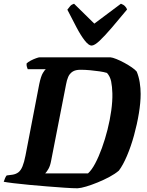

<svg xmlns="http://www.w3.org/2000/svg" viewBox="-31 -1012 788 1032"><path d="M386 0Q361 0 317 -3Q273 -6 223 -10Q173 -14 125 -18.5Q77 -23 40.5 -27.5Q4 -32 -11 -35Q-8 -45 -3.5 -55Q1 -65 5 -69L36 -73Q55 -76 68 -86Q81 -96 90 -118Q99 -140 106 -176L180 -560Q189 -603 200 -620.5Q211 -638 215 -640H118Q116 -645 113.5 -653Q111 -661 112 -671Q120 -679 134.5 -686.5Q149 -694 163 -699Q177 -704 182 -704H562Q574 -703 595 -694.5Q616 -686 638 -674Q660 -662 678 -649.5Q696 -637 704 -627Q715 -600 720 -569Q725 -538 725 -507Q725 -461 715.5 -403Q706 -345 689.5 -285Q673 -225 651.5 -174.5Q630 -124 608 -95Q587 -77 557 -61Q527 -45 494 -31.5Q461 -18 432.5 -9.5Q404 -1 386 0ZM212 -80H442Q462 -98 481 -134Q500 -170 517 -217Q534 -264 547 -315.5Q560 -367 567 -417.5Q574 -468 573 -510Q572 -547 566.5 -574Q561 -601 544 -620Q528 -625 504 -628.5Q480 -632 453.5 -634.5Q427 -637 402 -637Q374 -637 358.5 -626.5Q343 -616 335.5 -598.5Q328 -581 324 -558L244 -149Q239 -121 229.5 -104.5Q220 -88 212 -80ZM461 -767Q446 -767 425 -793.5Q404 -820 380.5 -864.5Q357 -909 331 -960Q339 -971 346.5 -979.5Q354 -988 367 -992L476 -885L619 -992Q633 -987 641 -978.5Q649 -970 652 -961Q609 -909 571 -864.5Q533 -820 505 -793.5Q477 -767 461 -767Z"/></svg>

Font: Texturina 12pt ExtraBold
Style: Italic
Weight: 800
Italic angle: -11°
Designer: Guillermo Torres Carreño
Foundry: Omnibus-Type
Version: Version 1.002